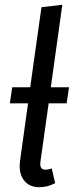

<svg xmlns="http://www.w3.org/2000/svg" viewBox="-20 -769 308 801"><path d="M149 -97 148 -86Q148 -61 169 -61Q179 -61 196 -66L210 -5Q179 12 144 12Q106 12 84 -12Q62 -36 62 -77Q62 -85 64 -101L97 -338H21L31 -405H106L153 -739L240 -749L192 -405H268L258 -338H183Z"/></svg>

Font: Fira Sans Compressed
Style: Italic
Weight: 400
Width: 1
Italic angle: -8°
Designer: bBox Type GmbH & Carrois Corporate GbR & Edenspiekermann AG
Foundry: bBox Type GmbH & Carrois Corporate GbR & Edenspiekermann AG
Version: Version 4.301